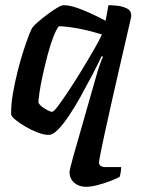

<svg xmlns="http://www.w3.org/2000/svg" viewBox="-20 -520 549 740"><path d="M312 200Q284 200 266 184Q248 168 248 143Q248 139 252 122.5Q256 106 263 81L351 -227Q358 -252 365.5 -273Q373 -294 377 -301L372 -304Q356 -270 334.5 -229Q313 -188 290.5 -147.5Q268 -107 245.5 -73.5Q223 -40 203 -20Q183 0 168 0Q150 0 126 -9Q102 -18 79 -31.5Q56 -45 40.5 -57.5Q25 -70 23 -78Q22 -114 29.5 -158Q37 -202 48 -245.5Q59 -289 71 -326Q83 -363 92.5 -387Q102 -411 106 -415Q111 -422 126.5 -435.5Q142 -449 162 -464Q182 -479 199.5 -489.5Q217 -500 226 -500Q254 -500 299 -481.5Q344 -463 387 -440L398 -500Q410 -500 431 -498Q452 -496 469 -487.5Q486 -479 486 -459Q486 -456 485 -453.5Q484 -451 484 -448Q468 -378 450 -300.5Q432 -223 415 -147.5Q398 -72 384 -8Q370 56 362 100Q360 114 367.5 119Q375 124 386 124H447Q447 134 445 145Q443 156 441 162Q428 169 404.5 178Q381 187 355.5 193.5Q330 200 312 200ZM181 -89Q187 -89 204.5 -112.5Q222 -136 246.5 -173Q271 -210 296 -251Q321 -292 342 -328.5Q363 -365 373 -387Q321 -403 280 -410.5Q239 -418 207 -419Q197 -407 185.5 -377.5Q174 -348 164 -310Q154 -272 145.5 -234Q137 -196 132.5 -166Q128 -136 128 -124Q136 -111 154.5 -100Q173 -89 181 -89Z"/></svg>

Font: Texturina SemiBold
Style: Italic
Weight: 600
Italic angle: -11°
Designer: Guillermo Torres Carreño
Foundry: Omnibus-Type
Version: Version 1.002; ttfautohint (v1.8.3)